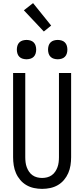

<svg xmlns="http://www.w3.org/2000/svg" viewBox="-20 -1203 540 1231"><path d="M250 8Q224 8 198 2.5Q172 -3 149.5 -16Q127 -29 110 -49Q93 -69 82.5 -93Q72 -117 68 -143Q64 -169 64 -195V-735H142V-195Q142 -179 144 -162.5Q146 -146 151.5 -131Q157 -116 166 -102.5Q175 -89 188.5 -79.5Q202 -70 218 -66Q234 -62 250 -62Q266 -62 282 -66Q298 -70 311.5 -79.5Q325 -89 334 -102.5Q343 -116 348.5 -131Q354 -146 356 -162.5Q358 -179 358 -195V-735H436V-195Q436 -169 432 -143Q428 -117 417.5 -93Q407 -69 390 -49Q373 -29 350.5 -16Q328 -3 302 2.5Q276 8 250 8ZM350 -823Q338 -823 325.5 -826.5Q313 -830 304 -839Q295 -848 291.5 -860.5Q288 -873 288 -885Q288 -897 291.5 -909.5Q295 -922 304 -931Q313 -940 325.5 -943.5Q338 -947 350 -947Q362 -947 374.5 -943.5Q387 -940 396 -931Q405 -922 408.5 -909.5Q412 -897 412 -885Q412 -873 408.5 -860.5Q405 -848 396 -839Q387 -830 374.5 -826.5Q362 -823 350 -823ZM150 -823Q138 -823 125.5 -826.5Q113 -830 104 -839Q95 -848 91.5 -860.5Q88 -873 88 -885Q88 -897 91.5 -909.5Q95 -922 104 -931Q113 -940 125.5 -943.5Q138 -947 150 -947Q162 -947 174.5 -943.5Q187 -940 196 -931Q205 -922 208.5 -909.5Q212 -897 212 -885Q212 -873 208.5 -860.5Q205 -848 196 -839Q187 -830 174.5 -826.5Q162 -823 150 -823ZM261 -1001 133 -1137 192 -1183 308 -1039Z"/></svg>

Font: Iosevka
Style: Regular
Weight: 400
Monospace: yes
Designer: Belleve Invis
Foundry: Belleve Invis
Version: Version 33.2.3; ttfautohint (v1.8.4)